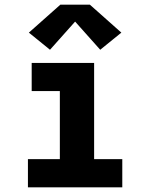

<svg xmlns="http://www.w3.org/2000/svg" viewBox="-20 -798 640 818"><path d="M99 0V-120H235V-410H115V-530H381V-120H501V0ZM193 -586 103 -659 237 -778H363L497 -659L407 -586L300 -706Z"/></svg>

Font: Iosevka Slab Heavy Extended
Style: Regular
Weight: 900
Width: 7
Monospace: yes
Designer: Belleve Invis
Foundry: Belleve Invis
Version: Version 11.1.0; ttfautohint (v1.8.3)